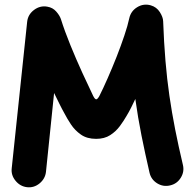

<svg xmlns="http://www.w3.org/2000/svg" viewBox="-20 -737 840 832"><path d="M97.2 74.2Q67.4 70.8 47.4 46.4Q27.3 22 30.8 -7.8L97.7 -642.6Q101.1 -674.3 127.7 -694.1Q154.3 -713.9 185.5 -708Q208.5 -704.1 223.4 -687.3Q238.3 -670.4 243.7 -654.8Q260.3 -602.1 285.2 -541Q310.1 -480 336.4 -422.4Q362.8 -364.7 383.8 -321.3Q391.1 -306.6 397 -306.6Q402.3 -306.6 410.2 -320.3Q426.8 -353 446.5 -397.9Q466.3 -442.9 485.4 -491.2Q504.4 -539.6 519 -583.3Q533.7 -627 540 -657.2Q546.9 -689 574.5 -705.8Q602.1 -722.7 633.3 -713.9Q658.7 -706.5 672.6 -684.6Q686.5 -662.6 687 -645Q690.4 -552.2 697 -473.4Q703.6 -394.5 714.1 -322Q724.6 -249.5 739 -176.5Q753.4 -103.5 772.5 -22.9Q779.8 6.8 763.4 33.2Q747.1 59.6 717.3 66.4Q687.5 73.7 661.1 57.4Q634.8 41 627.9 11.2Q608.4 -73.2 593 -150.4Q577.6 -227.5 566.4 -308.1Q558.1 -290 548.3 -270.8Q538.6 -251.5 528.8 -235.4Q516.6 -213.9 499.5 -190.7Q482.4 -167.5 457.5 -151.4Q432.6 -135.3 396.5 -135.3Q356.9 -135.3 330.6 -153.8Q304.2 -172.4 287.4 -198Q270.5 -223.6 259.8 -244.6Q249 -263.7 237.3 -287.4Q225.6 -311 214.4 -334L179.2 7.8Q175.8 37.6 151.6 57.6Q127.4 77.6 97.2 74.2Z"/></svg>

Font: Mikhak-DS1-FD ExtraBold
Style: Regular
Weight: 800
Designer: Amin Abedi
Version: Version 3.2